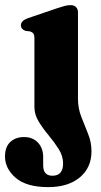

<svg xmlns="http://www.w3.org/2000/svg" viewBox="-54 -510 404 767"><path d="M257.5 -115Q257.5 -77 271 -42.8Q284.5 -8.5 298 25Q311.5 58.5 311.5 94.5Q311.5 159.5 265 198.5Q218.5 237.5 138.5 237.5Q52.5 237.5 9.2 200.8Q-34 164 -34 115Q-34 77 -13 57.2Q8 37.5 42 37.5Q77 37.5 97.8 59.8Q118.5 82 118.5 118V150.5Q118.5 192 155.5 192Q198 192 198 143Q198 113.5 180.8 86Q163.5 58.5 140.8 31.2Q118 4 100.8 -24Q83.5 -52 83.5 -82.5V-356Q83.5 -370.5 79.2 -376Q75 -381.5 66.5 -384.5L48 -386.5Q29.5 -393.5 29.5 -409Q29.5 -427 56.5 -437L175.5 -477.5Q194 -483.5 205.2 -486.5Q216.5 -489.5 229 -489.5Q242 -489.5 249.8 -481.5Q257.5 -473.5 257.5 -461Z"/></svg>

Font: Fraunces 9pt S000
Style: Bold
Weight: 700
Version: Version 1.000; ttfautohint (v1.8.3)